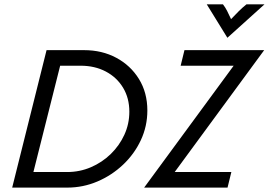

<svg xmlns="http://www.w3.org/2000/svg" viewBox="-20 -853 1223 873"><path d="M35.4 0 191.7 -625H362.5Q443.8 -625 508.7 -590.3Q573.6 -555.6 611.8 -493.8Q650 -431.9 650 -350.7Q650 -279.2 620.5 -216Q591 -152.8 539.6 -104.2Q488.2 -55.6 422.9 -27.8Q357.6 0 286.1 0ZM131.9 -70.8H285.4Q342.4 -70.8 393.4 -92.7Q444.4 -114.6 483.7 -152.8Q522.9 -191 545.5 -240.3Q568.1 -289.6 568.1 -345.1Q568.1 -406.9 539.6 -454.2Q511.1 -501.4 461.1 -527.8Q411.1 -554.2 346.5 -554.2H253.5ZM635.4 0 1042.4 -554.2H801.4L818.7 -625H1181.2L774.3 -70.8H1031.9L1014.6 0ZM1013.9 -681.2 920.1 -833.3H993.8Q1004.9 -818.8 1012.8 -803.1Q1020.8 -787.5 1030.6 -766Q1050.7 -787.5 1066.7 -803.1Q1082.6 -818.8 1100.7 -833.3H1182.6Z"/></svg>

Font: Afacad
Style: Italic
Weight: 400
Italic angle: -14°
Designer: Kristian Moeller
Foundry: Dicotype
Version: Version 1.000